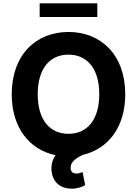

<svg xmlns="http://www.w3.org/2000/svg" viewBox="-20 -929 822 1152"><path d="M731.5 -363.6C731.5 -601.6 583.8 -737.2 391 -737.2C197.1 -737.2 50.4 -601.6 50.4 -363.6C50.4 -159.8 159.1 -29.8 313.2 2.1C291.2 33.4 284.1 72.8 291.2 109.4C302.2 169.4 347.3 203.1 410.2 203.1C446.4 203.1 473.7 191.8 491.1 181.8L475.5 103.7C465.9 106.9 454.2 112.2 438.2 112.2C415.5 112.2 403.4 99.4 403.8 76.7C403.4 43 433.9 21 477.6 0C626.4 -34.8 731.5 -163 731.5 -363.6ZM575.6 -363.6C575.6 -209.5 502.5 -126.1 391 -126.1C279.1 -126.1 206.3 -209.5 206.3 -363.6C206.3 -517.8 279.1 -601.2 391 -601.2C502.5 -601.2 575.6 -517.8 575.6 -363.6ZM563.9 -909.1H218V-827.1H563.9Z"/></svg>

Font: Karasuma Gothic
Style: Bold
Weight: 700
Designer: Rasmus Andersson / Ryoko Nishizuka
Foundry: Genbu
Version: Version 1.00